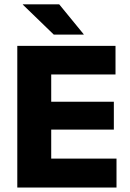

<svg xmlns="http://www.w3.org/2000/svg" viewBox="-20 -846 586 866"><path d="M58 0V-639H211V0ZM103.5 0V-130.5H505.5V0ZM147.5 -261.5V-387H493.5V-261.5ZM103 -510V-639H501V-510ZM247 -826.5 357.5 -691.5V-690H222.5L83 -825V-826.5Z"/></svg>

Font: Anek Gurmukhi Medium
Style: Bold
Weight: 700
Version: Version 1.003